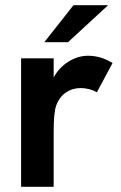

<svg xmlns="http://www.w3.org/2000/svg" viewBox="-20 -717 466 737"><path d="M61 -493H186V-420Q207 -458 243 -480.5Q279 -503 318 -503Q367 -503 412 -475L352 -363Q340 -370 323 -374.5Q306 -379 290 -379Q258 -379 232.5 -361.5Q207 -344 195 -310Q186 -282 186 -212V0H61ZM262 -697H395L241 -555H150Z"/></svg>

Font: Hanken Grotesk
Style: Bold
Weight: 700
Designer: Alfredo Marco Pradil
Foundry: Hanken Design Co.
Version: Version 3.014